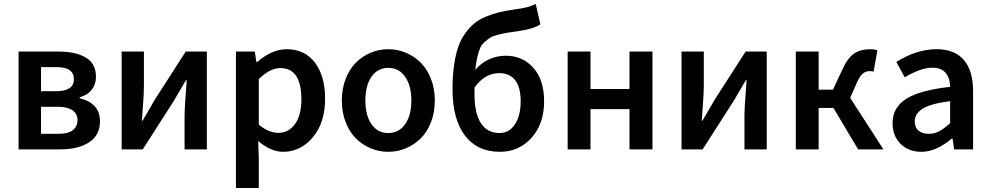

<svg xmlns="http://www.w3.org/2000/svg" viewBox="-20 -750 4970 964"><path d="M73.2 0V-491.2H272Q359.9 -491.2 410.9 -460.9Q461.9 -430.7 461.9 -363.8Q461.9 -327.1 440.9 -300Q419.9 -272.9 379.9 -261.2V-256.8Q481.9 -231.9 481.9 -141.1Q481.9 -70.3 427 -35.2Q372.1 0 282.2 0ZM186 -292H261.2Q351.1 -292 351.1 -352.1Q351.1 -413.1 264.2 -413.1H186ZM186 -78.1H273.9Q322.3 -78.1 345.7 -96.4Q369.1 -114.7 369.1 -147.9Q369.1 -178.7 344 -196.3Q318.8 -213.9 270 -213.9H186Z M590.8 0V-491.2H702.6V-321.8Q702.6 -298.8 701.2 -271Q699.7 -243.2 696.5 -202.4Q693.4 -161.6 692.4 -144H695.8Q702.1 -155.3 724.9 -193.6Q747.6 -231.9 756.3 -248L912.6 -491.2H1018.6V0H906.7V-168.9Q906.7 -210.9 917.5 -347.2H913.6Q894 -313 852.5 -243.2L696.8 0Z M1164.6 193.8V-491.2H1259.3L1267.1 -439H1271.5Q1346.2 -502.9 1419.4 -502.9Q1510.3 -502.9 1561.3 -435.5Q1612.3 -368.2 1612.3 -252.9Q1612.3 -203.6 1601.1 -160.9Q1589.8 -118.2 1569.8 -86.9Q1549.8 -55.7 1523.2 -33Q1496.6 -10.3 1465.8 1Q1435.1 12.2 1402.3 12.2Q1339.8 12.2 1276.4 -42L1279.3 40V193.8ZM1378.4 -83Q1429.2 -83 1461.2 -127.2Q1493.2 -171.4 1493.2 -252Q1493.2 -408.2 1387.2 -408.2Q1335.9 -408.2 1279.3 -353V-124Q1329.1 -83 1378.4 -83Z M1929.2 12.2Q1883.3 12.2 1841.3 -5.4Q1799.3 -22.9 1767.1 -54.9Q1734.9 -86.9 1715.6 -136.2Q1696.3 -185.5 1696.3 -245.1Q1696.3 -304.7 1715.6 -354.2Q1734.9 -403.8 1767.1 -435.8Q1799.3 -467.8 1841.3 -485.4Q1883.3 -502.9 1929.2 -502.9Q1975.6 -502.9 2017.6 -485.4Q2059.6 -467.8 2092 -435.8Q2124.5 -403.8 2143.8 -354.2Q2163.1 -304.7 2163.1 -245.1Q2163.1 -185.5 2143.8 -136.2Q2124.5 -86.9 2092 -54.9Q2059.6 -22.9 2017.6 -5.4Q1975.6 12.2 1929.2 12.2ZM1929.2 -82Q1982.9 -82 2014.2 -126.5Q2045.4 -170.9 2045.4 -245.1Q2045.4 -319.8 2014.2 -364.5Q1982.9 -409.2 1929.2 -409.2Q1876 -409.2 1845.2 -364.7Q1814.5 -320.3 1814.5 -245.1Q1814.5 -170.9 1845.2 -126.5Q1876 -82 1929.2 -82Z M2489.3 12.2Q2376 12.2 2314 -70.1Q2252 -152.3 2252 -301.8Q2252 -368.2 2259.5 -421.4Q2267.1 -474.6 2280.5 -513.7Q2293.9 -552.7 2315.7 -582.8Q2337.4 -612.8 2361.3 -632.3Q2385.3 -651.9 2418.7 -666Q2452.1 -680.2 2484.6 -688Q2517.1 -695.8 2560.1 -702.1Q2603 -708 2625.2 -713.6Q2647.5 -719.2 2669.9 -730L2692.9 -627.9Q2659.2 -604.5 2584 -594.2Q2544.4 -588.9 2525.4 -585.4Q2506.3 -582 2479.5 -575.4Q2452.6 -568.8 2440.4 -560.5Q2428.2 -552.2 2412.4 -538.6Q2396.5 -524.9 2389.4 -505.9Q2382.3 -486.8 2376 -460.7Q2369.6 -434.6 2366.2 -398.9Q2395 -433.6 2434.8 -451.9Q2474.6 -470.2 2519 -470.2Q2604 -470.2 2658 -409.4Q2711.9 -348.6 2711.9 -241.2Q2711.9 -128.4 2648.7 -58.1Q2585.4 12.2 2489.3 12.2ZM2488.3 -82Q2536.1 -82 2565.2 -125.5Q2594.2 -168.9 2594.2 -241.2Q2594.2 -311.5 2566.7 -347.2Q2539.1 -382.8 2487.3 -382.8Q2413.6 -382.8 2362.3 -310.1V-276.9Q2362.3 -181.6 2394.5 -131.8Q2426.8 -82 2488.3 -82Z M2830.1 0V-491.2H2944.8V-303.2H3140.6V-491.2H3255.9V0H3140.6V-202.1H2944.8V0Z M3401.9 0V-491.2H3513.7V-321.8Q3513.7 -298.8 3512.2 -271Q3510.7 -243.2 3507.6 -202.4Q3504.4 -161.6 3503.4 -144H3506.8Q3513.2 -155.3 3535.9 -193.6Q3558.6 -231.9 3567.4 -248L3723.6 -491.2H3829.6V0H3717.8V-168.9Q3717.8 -210.9 3728.5 -347.2H3724.6Q3705.1 -313 3663.6 -243.2L3507.8 0Z M3975.6 0V-491.2H4090.3V-299.8H4162.1L4208.5 -398.9Q4235.8 -459.5 4268.3 -481.2Q4300.8 -502.9 4350.6 -502.9Q4370.6 -502.9 4385.3 -497.1L4366.2 -390.1Q4357.4 -393.1 4348.1 -393.1Q4328.1 -393.1 4312.7 -381.3Q4297.4 -369.6 4282.2 -335L4248.5 -258.8L4415.5 0H4288.6L4164.6 -208H4090.3V0Z M4606.4 12.2Q4542 12.2 4501.7 -27.6Q4461.4 -67.4 4461.4 -131.8Q4461.4 -210.4 4530.3 -253.9Q4599.1 -297.4 4750.5 -314Q4747.1 -410.2 4660.6 -410.2Q4604.5 -410.2 4522.5 -361.8L4480.5 -439Q4582 -502.9 4682.6 -502.9Q4773.4 -502.9 4819.6 -448.7Q4865.7 -394.5 4865.7 -291V0H4770.5L4762.7 -54.2H4758.8Q4680.2 12.2 4606.4 12.2ZM4643.6 -78.1Q4671.9 -78.1 4696 -91.1Q4720.2 -104 4750.5 -131.8V-242.2Q4654.3 -230 4613.5 -204.8Q4572.8 -179.7 4572.8 -141.1Q4572.8 -109.4 4592 -93.8Q4611.3 -78.1 4643.6 -78.1Z"/></svg>

Font: Toshiba Sans Medium
Style: Regular
Weight: 500
Designer: Paul D. Hunt
Foundry: Toshiba Corporation
Version: Version 2.020;PS 2.0;hotconv 1.0.86;makeotf.lib2.5.63406